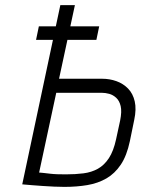

<svg xmlns="http://www.w3.org/2000/svg" viewBox="-20 -720 550 751"><path d="M132 -617 121 -564H357L368 -617ZM379 -412H211L273 -700H216L67 1Q66 1 77.5 2Q89 3 107.5 4.5Q126 6 148 7.5Q170 9 192 10Q214 11 232 11Q280 11 321.5 4Q363 -3 396 -22Q429 -41 452.5 -76Q476 -111 488 -168L505 -251Q514 -293 507 -323.5Q500 -354 481 -373.5Q462 -393 435.5 -402.5Q409 -412 379 -412ZM434 -175Q424 -129 406 -101.5Q388 -74 363 -60Q338 -46 306.5 -42Q275 -38 238 -38Q220 -38 204.5 -38.5Q189 -39 176.5 -40.5Q164 -42 155 -43Q146 -44 140.5 -44.5Q135 -45 133 -45L200 -357H379Q392 -357 407 -353Q422 -349 434.5 -337.5Q447 -326 452 -305Q457 -284 450 -249Z"/></svg>

Font: Advent Pro
Style: Italic
Weight: 400
Italic angle: -12°
Designer: VivaRado, Andreas Kalpakidis
Foundry: VivaRado, Andreas Kalpakidis
Version: Version 3.000